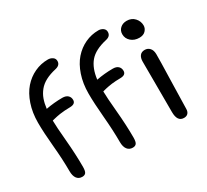

<svg xmlns="http://www.w3.org/2000/svg" viewBox="-150 -1022 1347 1247"><g transform="rotate(-30 523.5 -399.0)"><path d="M141.1 -13.2Q115.2 -13.2 101.1 -32.2Q86.9 -51.3 86.9 -86.9Q86.9 -173.8 76.9 -281.7Q66.9 -389.6 66.9 -460.9Q66.9 -536.1 87.9 -598.1Q108.9 -660.2 144.5 -700.7Q180.2 -741.2 227.3 -763.2Q274.4 -785.2 327.1 -785.2Q346.7 -785.2 361.8 -774.9Q377 -764.6 377 -746.1Q377 -714.8 339.8 -706.1Q293.9 -695.8 261.2 -678.5Q228.5 -661.1 208 -635.7Q187.5 -610.4 176.8 -580.6Q166 -550.8 161.1 -511.2Q222.7 -522.9 284.2 -522.9Q310.5 -522.9 324.7 -510Q338.9 -497.1 338.9 -476.1Q338.9 -446.3 299.8 -444.8Q276.4 -444.3 256.3 -443.1Q236.3 -441.9 220 -439.2Q203.6 -436.5 195.3 -434.8Q187 -433.1 172.9 -429.7Q158.7 -426.3 157.2 -425.8V-419.9Q157.2 -382.8 167 -272Q176.8 -161.1 176.8 -68.8Q176.8 -37.1 168.5 -25.1Q160.2 -13.2 141.1 -13.2ZM520 -13.2Q494.1 -13.2 479.5 -32.2Q464.8 -51.3 464.8 -86.9Q464.8 -173.8 455.3 -281.7Q445.8 -389.6 445.8 -460.9Q445.8 -536.1 466.8 -598.1Q487.8 -660.2 523.4 -700.7Q559.1 -741.2 606.2 -763.2Q653.3 -785.2 706.1 -785.2Q724.6 -785.2 739.7 -774.9Q754.9 -764.6 754.9 -746.1Q754.9 -714.4 719.2 -706.1Q629.4 -686 589.6 -639.2Q549.8 -592.3 540 -511.2Q600.1 -522.9 663.1 -522.9Q689.5 -522.9 703.1 -510Q716.8 -497.1 716.8 -476.1Q716.8 -446.3 678.2 -444.8Q658.2 -444.8 640.1 -443.6Q622.1 -442.4 610.1 -440.9Q598.1 -439.5 584.7 -437Q571.3 -434.6 565.4 -433.1Q559.6 -431.6 548.8 -429Q538.1 -426.3 536.1 -425.8V-419.9Q536.1 -382.8 546.1 -272Q556.2 -161.1 556.2 -68.8Q556.2 -37.1 547.6 -25.1Q539.1 -13.2 520 -13.2ZM914.1 -609.9Q877 -609.9 852.5 -631.6Q828.1 -653.3 828.1 -685.1Q828.1 -712.4 847.2 -729.7Q866.2 -747.1 896 -747.1Q932.1 -747.1 954.6 -722.7Q977.1 -698.2 977.1 -666Q977.1 -644.5 960.9 -627.2Q944.8 -609.9 914.1 -609.9ZM904.8 -14.2Q855 -14.2 855 -86.9Q855 -205.1 854.5 -315.2Q854 -425.3 854 -464.8Q854 -492.7 866.2 -508.8Q878.4 -524.9 902.8 -524.9Q925.3 -524.9 939.9 -509Q954.6 -493.2 955.1 -463.9Q955.6 -424.3 950.7 -259.5Q945.8 -94.7 945.8 -58.1Q945.8 -38.1 935.3 -26.1Q924.8 -14.2 904.8 -14.2Z"/></g></svg>

Font: Shantell Sans Bouncy
Style: Regular
Weight: 400
Designer: Stephen Nixon, Anya Danilova, Shantell Martin
Foundry: Arrow Type
Version: Version 1.006;[9816181b4]